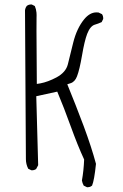

<svg xmlns="http://www.w3.org/2000/svg" viewBox="-20 -750 540 840"><path d="M359.9 68.8Q360.8 69.3 361.6 69.3Q362.3 69.3 363.3 69.1Q364.3 68.8 365.7 68.8Q367.2 68.8 368.4 68.6Q369.6 68.4 370.8 68.1Q372.1 67.9 373.5 67.4Q375 66.9 376 66.4Q377 65.9 378.4 64.9Q380.4 64 382.8 62Q392.6 38.6 399.9 -33.2Q380.4 -106 346.2 -198.2Q311 -292 274.4 -381.3L288.1 -385.7Q307.6 -391.6 316.9 -416Q328.1 -444.8 338.9 -507.8Q349.6 -570.8 361.3 -601.6Q375 -637.2 396.5 -642.6Q408.7 -646 424.8 -653.3L431.2 -666.5Q431.6 -668 431.6 -668.9Q431.6 -680.2 426.3 -688L411.1 -695.3Q406.2 -695.8 401.9 -695.8Q373 -695.8 348.1 -665.5Q315.9 -626 300.3 -563.5L276.9 -468.8Q268.1 -433.6 227.5 -411.6Q189.9 -391.6 156.7 -385.3L141.1 -382.8Q139.6 -563 139.6 -614.7Q139.6 -666.5 139.9 -672.9Q140.1 -679.2 140.1 -683.6Q140.1 -688 139.6 -694.8Q138.2 -710 132.3 -723.6L119.6 -730Q118.2 -730.5 117.2 -730.5Q105 -730.5 97.2 -724.1Q90.8 -715.8 89.4 -705.1L93.3 -53.7Q93.3 -31.7 103.5 -11.7L116.7 -5.4Q118.2 -4.9 119.1 -4.9Q130.4 -4.9 138.2 -10.7L147 -27.3L138.7 -329.1L230.5 -349.1Q260.3 -278.3 290 -195.8Q319.8 -113.3 348.1 -52.2Q346.2 -3.4 338.4 39.6Q340.3 51.3 346.2 62Z"/></svg>

Font: NaikaiFont
Style: ExtraLight
Weight: 200
Version: Version 1.89